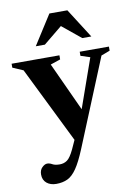

<svg xmlns="http://www.w3.org/2000/svg" viewBox="-105 -734 748 1062"><g transform="rotate(-10 269.0 -202.5)"><path d="M123.5 265Q91 265 70 247.8Q49 230.5 49 199.5Q49 174.5 64 160Q79 145.5 92.5 145.5Q106 145.5 120.5 153.8Q135 162 161 162Q185 162 203 149Q221 136 241.5 93L264.5 42.5L54 -385L-5 -410.5V-432.5H263.5V-409.5L207.5 -390.5L333 -117.5L430 -392.5L377.5 -409.5V-432.5H541.5V-409.5L492.5 -391L291.5 99.5Q263.5 167.5 239 203.2Q214.5 239 187.2 252Q160 265 123.5 265ZM143.5 -504.5 249 -670H350L455.5 -504.5H404.5L299.5 -590.5L194.5 -504.5Z"/></g></svg>

Font: Newsreader 16pt
Style: Bold
Weight: 700
Designer: Hugues Gentile
Foundry: Production Type
Version: Version 1.003; ttfautohint (v1.8.3)